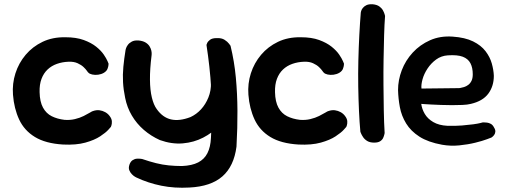

<svg xmlns="http://www.w3.org/2000/svg" viewBox="-20 -670 2389 902"><path d="M276 9Q194 4 144 -26.5Q94 -57 70 -108.5Q46 -160 41 -225Q37 -277 52.5 -325.5Q68 -374 100.5 -412.5Q133 -451 180 -473.5Q227 -496 287 -495Q338 -495 373.5 -482Q409 -469 432 -450.5Q455 -432 467.5 -413.5Q480 -395 485 -383Q490 -371 490 -371Q490 -371 489.5 -364Q489 -357 485 -346.5Q481 -336 468 -328Q456 -321 441 -319Q426 -317 413 -320Q400 -323 395 -329Q394 -329 388.5 -337Q383 -345 372.5 -355Q362 -365 344.5 -373Q327 -381 302 -380Q273 -379 247.5 -370Q222 -361 203.5 -343.5Q185 -326 175 -299.5Q165 -273 166 -237Q167 -192 182 -164.5Q197 -137 223 -124Q249 -111 283 -107Q309 -105 332 -110.5Q355 -116 373 -125Q391 -134 402.5 -141Q414 -148 416 -148Q433 -154 447.5 -152Q462 -150 474.5 -143Q487 -136 495 -125Q505 -112 505.5 -100Q506 -88 503.5 -81Q501 -74 501 -74Q501 -74 489 -60.5Q477 -47 450.5 -29.5Q424 -12 381 0Q338 12 276 9Z M870 211Q800 215 738 202.5Q676 190 621 164Q621 164 614.5 160.5Q608 157 600 149Q592 141 587.5 130Q583 119 588 104Q593 89 603 82.5Q613 76 623.5 75.5Q634 75 641 76Q648 77 648 77Q683 89 713 96.5Q743 104 773 107Q803 110 835 110Q882 108 911 93Q940 78 954.5 49.5Q969 21 971 -22Q975 -90 975 -147.5Q975 -205 972 -256Q969 -307 963.5 -357Q958 -407 950 -459Q950 -459 953 -467Q956 -475 966.5 -483Q977 -491 998 -491Q1021 -492 1035 -483Q1049 -474 1056 -464.5Q1063 -455 1063 -455Q1081 -381 1088 -305.5Q1095 -230 1095.5 -150Q1096 -70 1091 19Q1079 111 1025 158.5Q971 206 870 211ZM731 -12Q689 -31 655.5 -60Q622 -89 599.5 -127Q577 -165 568 -210Q560 -248 558 -283.5Q556 -319 559.5 -356Q563 -393 570 -436Q570 -436 572 -443Q574 -450 580.5 -459Q587 -468 599 -474.5Q611 -481 630 -480Q651 -478 663.5 -470.5Q676 -463 682.5 -452.5Q689 -442 691 -432Q693 -422 692.5 -415.5Q692 -409 692 -409Q684 -345 684.5 -295.5Q685 -246 693.5 -211.5Q702 -177 716 -158Q744 -118 783.5 -109Q823 -100 875 -120Q903 -133 924.5 -156.5Q946 -180 959 -212Q972 -244 971 -281L1061 -325Q1075 -244 1060 -183Q1045 -122 1007 -78Q978 -46 934.5 -23.5Q891 -1 839 3.5Q787 8 731 -12Z M1382 9Q1300 4 1250 -26.5Q1200 -57 1176 -108.5Q1152 -160 1147 -225Q1143 -277 1158.5 -325.5Q1174 -374 1206.5 -412.5Q1239 -451 1286 -473.5Q1333 -496 1393 -495Q1444 -495 1479.5 -482Q1515 -469 1538 -450.5Q1561 -432 1573.5 -413.5Q1586 -395 1591 -383Q1596 -371 1596 -371Q1596 -371 1595.5 -364Q1595 -357 1591 -346.5Q1587 -336 1574 -328Q1562 -321 1547 -319Q1532 -317 1519 -320Q1506 -323 1501 -329Q1500 -329 1494.5 -337Q1489 -345 1478.5 -355Q1468 -365 1450.5 -373Q1433 -381 1408 -380Q1379 -379 1353.5 -370Q1328 -361 1309.5 -343.5Q1291 -326 1281 -299.5Q1271 -273 1272 -237Q1273 -192 1288 -164.5Q1303 -137 1329 -124Q1355 -111 1389 -107Q1415 -105 1438 -110.5Q1461 -116 1479 -125Q1497 -134 1508.5 -141Q1520 -148 1522 -148Q1539 -154 1553.5 -152Q1568 -150 1580.5 -143Q1593 -136 1601 -125Q1611 -112 1611.5 -100Q1612 -88 1609.5 -81Q1607 -74 1607 -74Q1607 -74 1595 -60.5Q1583 -47 1556.5 -29.5Q1530 -12 1487 0Q1444 12 1382 9Z M1738 0Q1718 0 1705.5 -7.5Q1693 -15 1686 -25.5Q1679 -36 1676 -43.5Q1673 -51 1673 -51Q1669 -94 1666.5 -148.5Q1664 -203 1663 -263.5Q1662 -324 1663.5 -385.5Q1665 -447 1668 -504.5Q1671 -562 1675 -611Q1675 -611 1676.5 -617.5Q1678 -624 1684 -632Q1690 -640 1701 -645.5Q1712 -651 1731 -650Q1751 -648 1762.5 -639.5Q1774 -631 1779.5 -620.5Q1785 -610 1787 -602.5Q1789 -595 1789 -595Q1786 -556 1784.5 -503.5Q1783 -451 1782 -391.5Q1781 -332 1781.5 -271Q1782 -210 1783 -152Q1784 -94 1787 -45Q1787 -45 1785.5 -38Q1784 -31 1780 -22Q1776 -13 1766 -6.5Q1756 0 1738 0Z M2057 10Q1991 -2 1950.5 -28Q1910 -54 1888 -90Q1866 -126 1858.5 -166.5Q1851 -207 1850 -247Q1850 -294 1867.5 -340Q1885 -386 1919 -423Q1953 -460 2000.5 -481Q2048 -502 2106 -498Q2165 -494 2202.5 -475.5Q2240 -457 2261 -429.5Q2282 -402 2290.5 -371.5Q2299 -341 2300 -314Q2300 -265 2274 -230Q2248 -195 2192 -182Q2176 -178 2153 -177Q2130 -176 2103.5 -176Q2077 -176 2051.5 -177Q2026 -178 2005.5 -179Q1985 -180 1972 -181Q1959 -182 1959 -182Q1962 -158 1975.5 -135Q1989 -112 2015.5 -96.5Q2042 -81 2082 -79Q2120 -78 2150.5 -80.5Q2181 -83 2203 -86Q2225 -89 2236.5 -92Q2248 -95 2248 -95Q2248 -95 2253.5 -95Q2259 -95 2268 -94Q2277 -93 2286 -88Q2295 -83 2301 -71Q2308 -60 2307 -51Q2306 -42 2301.5 -36Q2297 -30 2293 -27Q2289 -24 2289 -24Q2289 -24 2268 -16Q2247 -8 2212.5 0.5Q2178 9 2137.5 13Q2097 17 2057 10ZM1960 -254 2137 -256Q2137 -256 2143.5 -257Q2150 -258 2160 -261Q2170 -264 2179.5 -271Q2189 -278 2195 -290Q2201 -302 2201 -321Q2201 -352 2190 -373Q2179 -394 2154 -403.5Q2129 -413 2084 -410Q2053 -408 2029 -390.5Q2005 -373 1988.5 -348Q1972 -323 1965 -297.5Q1958 -272 1960 -254Z"/></svg>

Font: Sour Gummy Medium
Style: Regular
Weight: 500
Designer: Stefie Justprince
Foundry: Eifetstype
Version: Version 1.000